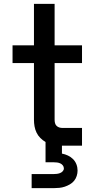

<svg xmlns="http://www.w3.org/2000/svg" viewBox="-20 -755 490 995"><path d="M144 220V147H259Q267 147 275 146Q283 145 291 142Q299 139 305 132.5Q311 126 311 118Q311 109 305.5 102Q300 95 292 91.5Q284 88 275.5 87Q267 86 259 86H216V-19Q201 -28 189 -40Q177 -52 169.5 -67.5Q162 -83 159 -100Q156 -117 156 -134V-428H45V-520H156V-735H263V-520H405V-428H263V-134Q263 -126 265 -117.5Q267 -109 273 -103Q279 -97 287 -94.5Q295 -92 303 -92H405V0H301V41Q317 44 332 51Q347 58 358.5 69.5Q370 81 376 96.5Q382 112 382 129Q382 143 377.5 157Q373 171 364 182Q355 193 342 200.5Q329 208 315.5 212.5Q302 217 287.5 218.5Q273 220 259 220Z"/></svg>

Font: Iosevka Etoile Semibold
Style: Regular
Weight: 600
Designer: Belleve Invis
Foundry: Belleve Invis
Version: Version 22.1.2; ttfautohint (v1.8.4)